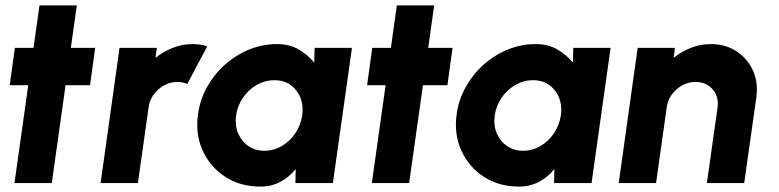

<svg xmlns="http://www.w3.org/2000/svg" viewBox="-20 -677 2882 710"><path d="M313 -362H222.5L171.5 0H33.5L84.5 -362H16L35 -500H104L126 -657H264L242 -500H332Z M352 0 422 -500H560L555 -463Q584 -486.5 619.2 -500.2Q654.5 -514 692.5 -514Q719.5 -514 746.5 -506L672.5 -366.5Q655 -374 636.5 -374Q597.5 -374 566.2 -346.8Q535 -319.5 529.5 -280L490 0Z M1143.5 -500H1281.5L1211 0H1072.5L1073.5 -52Q1050 -22.5 1017 -4.8Q984 13 943 13Q868.5 13 812.8 -23.2Q757 -59.5 729.2 -120.8Q701.5 -182 712.5 -256.5Q720 -309.5 746.2 -356.2Q772.5 -403 812.5 -438.5Q852.5 -474 901.8 -494Q951 -514 1004.5 -514Q1050.5 -514 1084.5 -494.2Q1118.5 -474.5 1142 -445ZM957.5 -119.5Q992 -119.5 1022 -137Q1052 -154.5 1072 -184.2Q1092 -214 1097.5 -250Q1105 -304.5 1075.5 -342.5Q1046 -380.5 994.5 -380.5Q960 -380.5 929.5 -363Q899 -345.5 878.5 -315.8Q858 -286 853 -250Q848 -213.5 860.5 -184Q873 -154.5 898.5 -137Q924 -119.5 957.5 -119.5Z M1634.5 -362H1544L1493 0H1355L1406 -362H1337.5L1356.5 -500H1425.5L1447.5 -657H1585.5L1563.5 -500H1653.5Z M2100 -500H2238L2167.5 0H2029L2030 -52Q2006.5 -22.5 1973.5 -4.8Q1940.5 13 1899.5 13Q1825 13 1769.2 -23.2Q1713.5 -59.5 1685.8 -120.8Q1658 -182 1669 -256.5Q1676.5 -309.5 1702.8 -356.2Q1729 -403 1769 -438.5Q1809 -474 1858.2 -494Q1907.5 -514 1961 -514Q2007 -514 2041 -494.2Q2075 -474.5 2098.5 -445ZM1914 -119.5Q1948.5 -119.5 1978.5 -137Q2008.5 -154.5 2028.5 -184.2Q2048.5 -214 2054 -250Q2061.5 -304.5 2032 -342.5Q2002.5 -380.5 1951 -380.5Q1916.5 -380.5 1886 -363Q1855.5 -345.5 1835 -315.8Q1814.5 -286 1809.5 -250Q1804.5 -213.5 1817 -184Q1829.5 -154.5 1855 -137Q1880.5 -119.5 1914 -119.5Z M2777 -318 2732 0H2594L2633.5 -280Q2639 -319.5 2615.2 -346.8Q2591.5 -374 2552.5 -374Q2513.5 -374 2482.2 -346.8Q2451 -319.5 2445.5 -280L2406 0H2268L2338 -500H2476L2471 -463Q2500 -486.5 2535.2 -500.2Q2570.5 -514 2608.5 -514Q2662.5 -514 2703.2 -487.5Q2744 -461 2764.2 -416.5Q2784.5 -372 2777 -318Z"/></svg>

Font: Urbanist ExtraBold
Style: Italic
Weight: 800
Italic angle: -8°
Designer: Corey Hu
Foundry: Corey Hu
Version: Version 1.321; ttfautohint (v1.8.4.7-5d5b)